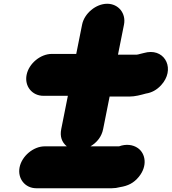

<svg xmlns="http://www.w3.org/2000/svg" viewBox="-20 -757 914 1022"><path d="M173.1 245H575.1C589.8 245 604.5 243 619.3 239C661.6 232.2 691.8 217.3 718.7 184.5C766.6 126 754.8 60.3 714.2 31.5C687 12.2 649.7 8.6 613.6 22H461.6C498.8 -0.7 521.3 -31.3 529 -70L563.5 -243H667.5C699.5 -243 729.1 -251.5 756.7 -259C787.6 -263.7 814.6 -278.5 837.6 -303.5C913.1 -385.6 862.4 -493.7 764.6 -479C752 -475.6 739.2 -474.2 725.8 -470C721.8 -469.2 713.1 -466 708 -466H608L640 -626C651.9 -685.7 610.5 -737 550.6 -737C490.8 -737 428.9 -685.7 417 -626L385.8 -470H255.8C195.3 -470 133.6 -418.9 121.6 -358.5C109.5 -298.1 150.8 -247 211.3 -247H341.3L306 -70C298.3 -31.3 308.1 -0.7 335.6 22H217.6C157.9 22 96.3 73.6 84.3 133.5C72.4 193.4 113.4 245 173.1 245Z"/></svg>

Font: Smoothie
Style: BlkIt
Weight: 900
Foundry: Cannot Into Space Fonts
Version: Version 0.8